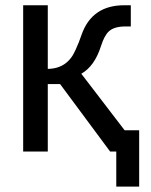

<svg xmlns="http://www.w3.org/2000/svg" viewBox="-20 -565 563 716"><path d="M499 130.9H413.6V0H390.6L204.1 -251.5H158.2V0H66.4V-545.4H158.2V-308.1Q231.9 -309.1 261.7 -378.9Q265.6 -387.7 273.9 -407.2Q275.9 -412.6 284.2 -435.5Q322.8 -545.4 442.9 -545.4H467.8V-466.3H446.8Q406.7 -466.3 386.7 -448.7Q369.1 -433.1 356.4 -392.6Q332.5 -317.9 283.2 -290L444.8 -79.1H499Z"/></svg>

Font: IranNastaliq
Style: Regular
Weight: 400
Designer: Hossein Zahedi
Version: Version 1.5